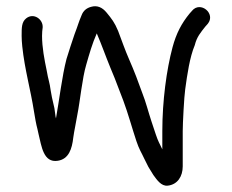

<svg xmlns="http://www.w3.org/2000/svg" viewBox="-20 -543 749 621"><path d="M148 -228 144 -250C140.7 -276.5 136 -284.9 131 -315C123.7 -350.2 116 -389.2 116 -427C116 -439.9 116.9 -444.3 118 -454C119.9 -480.9 88.5 -502.9 64.5 -483.5C49.8 -471.6 50 -453.3 50 -427C50 -417 50.7 -405.7 52 -393C59.9 -317.7 79.1 -252.7 90 -182L95 -153C97 -142.3 99 -133.3 101 -126L105 -108C114.4 -70.5 120.2 -15.6 167 -23C202.7 -28.6 213 -61.9 217 -98C219.9 -119.9 226.5 -148.5 230 -171C239.4 -217.9 245.8 -289.9 259 -334C268.9 -368.5 278.3 -401.9 293 -435C309.5 -396.5 321.3 -362.1 337 -324L351 -290C359.6 -267.9 370.7 -239.2 379 -217C393.8 -177.5 407.5 -127.6 421 -87C430.5 -58.6 436.4 -52 447 -29L460 -3C464.7 5 470 13.7 476 23C487.2 38.2 501.3 59.9 522.5 57.5C554.1 54 571 27.7 571 -5V-119C571 -143.5 575.6 -231.6 579 -254C585.7 -302.8 593.5 -357.4 610 -397C616.8 -424.3 628.8 -437.5 644 -457L652 -466C678.9 -498.9 628.1 -541.1 601 -508L593 -499C567.5 -467.8 550.1 -435.3 538 -390C518.5 -317 505 -216.2 505 -119V-60C495.7 -80.1 492 -84 484 -108L469.5 -151.5C460.6 -178.3 450.8 -216.1 441 -240C428.2 -276.2 413.3 -315.5 398 -350C383.9 -382.3 375.2 -408.3 362 -443C350.5 -470.7 340.9 -482.6 325 -502C310.3 -520 293.7 -526.3 275 -521C259.7 -517 249.3 -508 244 -494C233.2 -468.7 233.4 -464.2 221 -432C209.1 -397.7 205.6 -385.2 195 -352C180.7 -297.1 171.5 -217.7 161 -160C161 -161.3 160.7 -162.7 160 -164L156 -193C154 -203 151.3 -214.7 148 -228Z"/></svg>

Font: HoneyBee
Style: Reg
Weight: 400
Foundry: Cannot Into Space Fonts
Version: Version 0.89